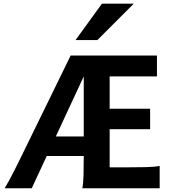

<svg xmlns="http://www.w3.org/2000/svg" viewBox="-20 -1011 934 1031"><path d="M568.8 -112.3H645.5Q715.3 -112.3 762.2 -113.5Q809.1 -114.7 837.4 -119.6V0H422.4Q427.2 -25.4 428.5 -70.1Q429.7 -114.7 429.7 -173.3H231L150.4 0H4.9Q17.1 -20 29.3 -42.5Q41.5 -64.9 57.4 -96.2Q73.2 -127.4 95.7 -173.3L359.4 -712.9H822.8V-600.6H568.8V-427.2H786.1V-317.4H568.8ZM429.7 -278.3V-600.6L279.8 -278.3ZM527.3 -991.2H698.2L502.9 -795.9H385.7Z"/></svg>

Font: Andika
Style: Bold
Weight: 700
Designer: Victor Gaultney, Annie Olsen, Julie Remington, Don Collingsworth, Eric Hays, Becca Hirsbrunner
Foundry: SIL International
Version: Version 6.101